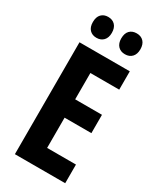

<svg xmlns="http://www.w3.org/2000/svg" viewBox="-227 -988 882 1061"><g transform="rotate(30 213.5 -457.5)"><path d="M385 0H64V-714H385V-597H201V-429H372V-312H201V-119H385ZM72 -848Q72 -881 88.5 -898Q105 -915 132 -915Q160 -915 176.5 -897.5Q193 -880 193 -848Q193 -817 176.5 -799.5Q160 -782 132 -782Q105 -782 88.5 -799Q72 -816 72 -848ZM253 -848Q253 -881 269.5 -898Q286 -915 314 -915Q342 -915 358.5 -897.5Q375 -880 375 -848Q375 -817 358.5 -799.5Q342 -782 314 -782Q286 -782 269.5 -799.5Q253 -817 253 -848Z"/></g></svg>

Font: Noto Sans Arabic ExtCond
Style: Bold
Weight: 700
Width: 2
Designer: Monotype Design Team, Nadine Chahine, Nizar Qandah and Khaled Hosny
Foundry: Monotype Imaging Inc.
Version: Version 2.012; ttfautohint (v1.8.4.7-5d5b)